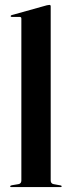

<svg xmlns="http://www.w3.org/2000/svg" viewBox="-20 -762 286 782"><path d="M186.5 -736.5V-27.5Q186.5 -14 198.5 -12L226 -7Q231 -6.5 231 -3Q231 0 227 0H25.5Q21.5 0 21.5 -3Q21.5 -6 28 -7.5L55 -12Q67 -14 67 -27V-686.5Q67 -693 60.5 -693H28Q23.5 -693 23.5 -696.5Q23.5 -699 27.5 -700.5L171 -740.5Q178 -742 181 -742Q186.5 -742 186.5 -736.5Z"/></svg>

Font: Fraunces 144pt SemiBold
Style: Regular
Weight: 600
Version: Version 1.000;[0bf87f6ff]